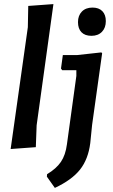

<svg xmlns="http://www.w3.org/2000/svg" viewBox="-20 -724 553 938"><path d="M241 -704 159 -112 155 -5 32 4 116 -591 118 -695ZM432 -687Q463 -687 480 -669.5Q497 -652 497 -621Q497 -588 478 -568.5Q459 -549 427 -549Q395 -549 378 -566.5Q361 -584 361 -616Q361 -648 380 -667.5Q399 -687 432 -687ZM475 -468 479 -464 430 -114 421 -25Q411 54 371 104.5Q331 155 248 194L209 139L210 127Q255 100 277.5 67Q300 34 307 -19L353 -353V-381H284L278 -389L287 -455H357Z"/></svg>

Font: Alegreya Sans
Style: Bold Italic
Weight: 700
Italic angle: -7°
Designer: Juan Pablo del Peral
Foundry: Huerta Tipografica
Version: Version 2.007